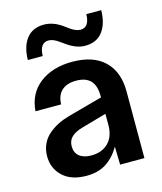

<svg xmlns="http://www.w3.org/2000/svg" viewBox="-108 -787 737 876"><g transform="rotate(-15 260.0 -348.5)"><path d="M192.9 9.8Q120.6 9.8 80.8 -27.8Q41 -65.4 41 -123Q41 -153.8 53 -179.7Q64.9 -205.6 86.2 -223.6Q107.4 -241.7 131.6 -253.9Q155.8 -266.1 184.1 -273.9L348.1 -318.8V-325.2Q348.1 -375 325.4 -398.4Q302.7 -421.9 257.8 -421.9Q213.9 -421.9 189.7 -399.9Q165.5 -377.9 164.1 -335H43Q49.3 -418 109.4 -463.9Q169.4 -509.8 262.2 -509.8Q361.8 -509.8 414.8 -458.7Q467.8 -407.7 467.8 -314.9V0H353L351.1 -85Q323.2 -38.1 285.4 -14.2Q247.6 9.8 192.9 9.8ZM69.8 -569.8Q70.8 -633.3 99.4 -670.2Q127.9 -707 182.1 -707Q223.6 -707 264.2 -679.2L289.1 -661.1Q316.9 -641.1 337.9 -641.1Q380.4 -641.1 381.8 -703.1H452.1Q451.2 -639.2 422.9 -602.1Q394.5 -564.9 339.8 -564.9Q300.3 -564.9 257.8 -594.2L232.9 -611.8Q205.1 -631.8 184.1 -631.8Q141.6 -631.8 140.1 -569.8ZM161.1 -137.2Q161.1 -106.9 181.6 -90.6Q202.1 -74.2 237.8 -74.2Q287.6 -74.2 317.9 -104.2Q348.1 -134.3 348.1 -188V-241.2L231 -208Q195.3 -197.8 178.2 -180.9Q161.1 -164.1 161.1 -137.2Z"/></g></svg>

Font: TASA Orbiter Deck SemiBold
Style: Regular
Weight: 600
Designer: Weizhong Zhang
Version: Version 1.000;Glyphs 3.1.2 (3151)